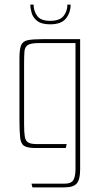

<svg xmlns="http://www.w3.org/2000/svg" viewBox="-20 -639 436 829"><path d="M120 170 116 154H258Q288 154 297 138Q306 122 306 90V-453H147Q113 -453 100 -444.5Q87 -436 85.5 -416.5Q84 -397 84 -362V-103Q84 -68 87 -49.5Q90 -31 101.5 -24Q113 -17 138 -17H268L264 0H133Q99 0 84.5 -9Q70 -18 67 -45Q64 -72 64 -125V-387Q64 -426 71 -443.5Q78 -461 100 -465.5Q122 -470 167 -470H326V93Q326 136 311.5 153Q297 170 259 170ZM196 -534Q160 -534 141.5 -548Q123 -562 117 -582Q111 -602 111 -619H125Q125 -592 140.5 -570.5Q156 -549 196 -549Q238 -549 254.5 -570Q271 -591 271 -619H285Q285 -585 265 -559.5Q245 -534 196 -534Z"/></svg>

Font: Smooch Sans Thin
Style: Regular
Weight: 100
Designer: Robert E. Leuschke
Foundry: Robert E. Leuschke
Version: Version 1.010